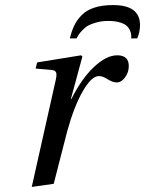

<svg xmlns="http://www.w3.org/2000/svg" viewBox="-20 -718 567 750"><path d="M104 12.2 195.8 -397Q202.1 -420.9 200 -432.1Q197.8 -443.4 181.2 -444.8L119.1 -450.2L125 -474.1L296.9 -502L301.8 -497.1L256.8 -331.1H258.8Q298.8 -411.1 347.2 -456.5Q395.5 -502 438 -502Q461.4 -502 472.7 -490.5Q483.9 -479 482.9 -458Q482.9 -435.5 468.5 -415.8Q454.1 -396 436 -396Q419.9 -396 400.6 -408.4Q381.3 -420.9 366.2 -420.9Q337.4 -420.9 303.2 -361.3Q269 -301.8 242.2 -204.1Q233.4 -171.9 215.1 -98.6Q196.8 -25.4 189.9 0ZM526.9 -620.1Q526.9 -593.3 516.1 -567.9H492.2Q493.2 -575.7 492.4 -582.8Q491.7 -589.8 487.1 -600.3Q482.4 -610.8 473.6 -618.2Q464.8 -625.5 446.8 -630.9Q428.7 -636.2 403.8 -636.2Q378.4 -636.2 357.7 -630.6Q336.9 -625 325 -618.4Q313 -611.8 302 -600.1Q291 -588.4 287.8 -583.3Q284.7 -578.1 278.8 -567.9H252.9Q259.8 -596.7 269.8 -617.7Q279.8 -638.7 298.3 -658.2Q316.9 -677.7 347.9 -688Q378.9 -698.2 421.9 -698.2Q526.9 -698.2 526.9 -620.1Z"/></svg>

Font: Linguistics Pro
Style: Italic
Weight: 400
Italic angle: -12°
Designer: Stefan Peev, Context Ltd
Foundry: Stefan Peev, Context Ltd
Version: Version 001.000